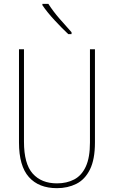

<svg xmlns="http://www.w3.org/2000/svg" viewBox="-20 -971 594 1001"><path d="M475 -228Q475 -140 449 -87.5Q423 -35 378 -12.5Q333 10 277 10Q182 10 130.5 -48Q79 -106 79 -228V-714H105V-232Q105 -117 150.5 -66Q196 -15 277 -15Q328 -15 367 -35.5Q406 -56 427.5 -103Q449 -150 449 -228V-714H475ZM232 -951Q257 -912 290 -874Q323 -836 353 -803V-793H336Q304 -823 265 -865Q226 -907 201 -944V-951Z"/></svg>

Font: Noto Sans Myanmar Condensed Thin
Style: Regular
Weight: 100
Width: 3
Designer: Monotype Design Team
Foundry: Monotype Imaging Inc.
Version: Version 2.107; ttfautohint (v1.8.4.7-5d5b)